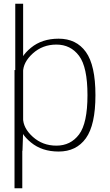

<svg xmlns="http://www.w3.org/2000/svg" viewBox="-20 -805 586 1025"><path d="M57.5 200H99V-431H57.5ZM61.5 0H100L103.5 -102V-785H61.5ZM293 4Q387.5 4 438.5 -67Q489.5 -138 489.5 -297Q489.5 -456.5 438.5 -527.5Q387.5 -598.5 293 -598.5Q204 -598.5 145.2 -550Q86.5 -501.5 86.5 -455L103 -419Q103 -472.5 155.2 -519.8Q207.5 -567 281 -567Q357 -567 402 -507Q447 -447 447 -297Q447 -147 402 -87.2Q357 -27.5 281 -27.5Q207.5 -27.5 155.2 -74.5Q103 -121.5 103 -175.5L86.5 -139Q86.5 -93 145.2 -44.5Q204 4 293 4Z"/></svg>

Font: Anybody UltraCondensed Thin ExtraLight
Style: Regular
Weight: 250
Version: Version 1.111